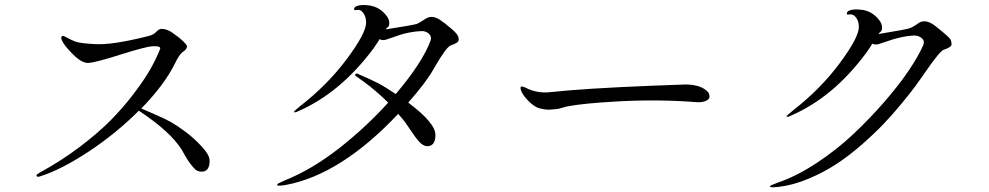

<svg xmlns="http://www.w3.org/2000/svg" viewBox="-20 -765 4040 784"><path d="M679 -266Q705 -251 738 -226.5Q771 -202 803.5 -167Q836 -132 836 -109Q836 -64 803 -64Q793 -64 785 -68Q777 -72 768 -83Q759 -94 754 -100.5Q749 -107 737.5 -126.5Q726 -146 723 -152Q677 -227 547 -313Q454 -220 342 -146Q230 -72 144 -45Q131 -40 129 -48Q129 -51 131.5 -53Q134 -55 142 -60Q230 -108 306 -165.5Q382 -223 433.5 -275.5Q485 -328 527 -383.5Q569 -439 593 -481Q617 -523 633 -563Q637 -571 629 -574Q621 -577 603 -576Q576 -575 473.5 -542.5Q371 -510 342 -508Q315 -506 277.5 -543.5Q240 -581 232 -602Q228 -612 232.5 -616.5Q237 -621 244 -616Q275 -599 293.5 -593.5Q312 -588 366 -585Q437 -580 587 -618Q607 -623 618 -635Q629 -647 639 -647Q666 -647 694 -624Q699 -620 709 -613Q721 -603 726.5 -598Q732 -593 738 -586Q744 -579 743.5 -574.5Q743 -570 739 -564Q735 -558 725 -552Q711 -541 694 -505Q650 -417 557 -322Q565 -319 613.5 -297.5Q662 -276 679 -266Z M1790 -674Q1793 -673 1795 -671Q1797 -669 1801 -666Q1814 -655 1821 -649.5Q1828 -644 1838 -634Q1848 -624 1850.5 -617.5Q1853 -611 1853 -603.5Q1853 -596 1845 -590.5Q1837 -585 1821 -580Q1801 -572 1751 -484Q1721 -430 1647 -346Q1758 -263 1758 -214Q1758 -168 1724 -168Q1709 -168 1693 -185Q1677 -202 1655 -235.5Q1633 -269 1624 -279L1606 -300Q1372 -52 1148 -10Q1113 -4 1112 -9Q1111 -13 1117.5 -16.5Q1124 -20 1142 -28Q1252 -72 1362 -157.5Q1472 -243 1565 -346Q1546 -365 1526 -382.5Q1506 -400 1491 -412Q1476 -424 1464 -432.5Q1452 -441 1444 -446.5Q1436 -452 1435 -453Q1429 -456 1431 -462Q1434 -467 1442 -463Q1496 -440 1524.5 -425Q1553 -410 1596 -381Q1706 -511 1738 -599Q1744 -616 1731 -627.5Q1718 -639 1700 -638Q1676 -637 1653 -632.5Q1630 -628 1614.5 -623Q1599 -618 1559 -604Q1543 -598 1530 -605Q1523 -593 1505 -567Q1370 -386 1198 -311Q1190 -307 1185.5 -306.5Q1181 -306 1180 -308Q1180 -311 1206 -332Q1318 -419 1396.5 -524.5Q1475 -630 1475 -673Q1475 -696 1463.5 -712Q1452 -728 1435 -724Q1426 -722 1426 -727Q1425 -735 1436 -740Q1455 -748 1493 -742Q1524 -736 1545.5 -715Q1567 -694 1569 -677.5Q1571 -661 1565 -655Q1560 -653 1555 -645Q1671 -663 1684 -668Q1697 -675 1708.5 -682.5Q1720 -690 1726.5 -693Q1733 -696 1743 -696Q1764 -696 1790 -674Z M2124 -408Q2173 -382 2230 -389Q2367 -404 2643 -415Q2762 -420 2778 -420Q2844 -420 2872 -388Q2878 -378 2877 -368.5Q2876 -359 2861 -352.5Q2846 -346 2822 -348Q2667 -360 2504 -351Q2358 -343 2294 -330Q2288 -329 2275.5 -325Q2263 -321 2255.5 -320Q2248 -319 2229 -317.5Q2210 -316 2191 -321Q2167 -324 2140.5 -350Q2114 -376 2107 -397Q2104 -407 2107 -410.5Q2110 -414 2124 -408Z M3803 -656Q3805 -654 3807.5 -652Q3810 -650 3814 -647Q3827 -636 3834 -630.5Q3841 -625 3851 -615.5Q3861 -606 3863 -599.5Q3865 -593 3865.5 -585.5Q3866 -578 3857.5 -572.5Q3849 -567 3834 -562Q3818 -558 3751 -460Q3736 -438 3718 -413.5Q3700 -389 3663.5 -344.5Q3627 -300 3589 -260Q3551 -220 3499 -174.5Q3447 -129 3395 -95Q3343 -61 3281 -35Q3219 -9 3160 -2Q3125 2 3124 -3Q3124 -6 3130 -9Q3136 -12 3155 -19Q3232 -45 3314 -99Q3396 -153 3463.5 -216.5Q3531 -280 3591 -349Q3651 -418 3691 -477.5Q3731 -537 3750 -581Q3757 -598 3744 -609Q3731 -620 3713 -620Q3688 -619 3665 -614Q3642 -609 3627 -604.5Q3612 -600 3571 -586Q3555 -580 3542 -587Q3535 -574 3517 -549Q3383 -368 3210 -293Q3202 -289 3197.5 -288Q3193 -287 3192 -290Q3192 -293 3218 -314Q3330 -401 3408.5 -506.5Q3487 -612 3487 -655Q3487 -678 3475.5 -693.5Q3464 -709 3447 -706Q3438 -704 3438 -708Q3437 -717 3448 -722Q3467 -730 3506 -724Q3536 -718 3557.5 -697Q3579 -676 3581 -659.5Q3583 -643 3577 -636Q3573 -635 3567 -626Q3683 -645 3696 -650Q3710 -656 3721 -664Q3732 -672 3738.5 -675Q3745 -678 3755 -678Q3776 -678 3803 -656Z"/></svg>

Font: TsukuhouMincho
Style: Regular
Weight: 400
Designer: Iose
Foundry: Typographish
Version: Version 1.001; ttfautohint (v1.8.3)